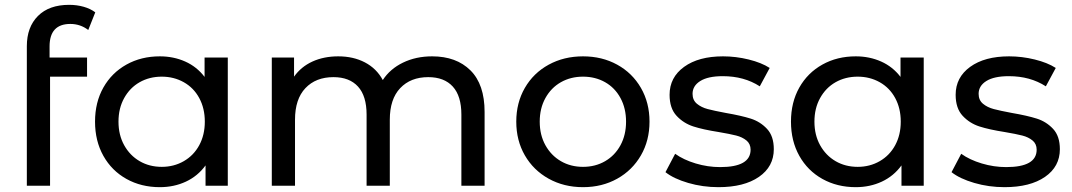

<svg xmlns="http://www.w3.org/2000/svg" viewBox="-20 -768 4432 794"><path d="M185 -576C185 -638 213.7 -669 271 -669C298.3 -669 323 -660.7 345 -644L374 -717C360.7 -727 344.7 -734.7 326 -740C307.3 -745.3 287.3 -748 266 -748C210.7 -748 167.7 -732.7 137 -702C106.3 -671.3 91 -629.7 91 -577V0H187V-451H340V-530H185Z M922 -530H826V-450C804.7 -478 778 -499.2 746 -513.5C714 -527.8 679 -535 641 -535C589.7 -535 543.7 -523.7 503 -501C462.3 -478.3 430.5 -446.7 407.5 -406C384.5 -365.3 373 -318.3 373 -265C373 -211.7 384.5 -164.5 407.5 -123.5C430.5 -82.5 462.3 -50.7 503 -28C543.7 -5.3 589.7 6 641 6C680.3 6 716.3 -1.7 749 -17C781.7 -32.3 808.7 -54.7 830 -84V0H922ZM740 -101.5C712.7 -85.8 682.3 -78 649 -78C615 -78 584.5 -85.8 557.5 -101.5C530.5 -117.2 509.2 -139.2 493.5 -167.5C477.8 -195.8 470 -228.3 470 -265C470 -301.7 477.8 -334.2 493.5 -362.5C509.2 -390.8 530.5 -412.7 557.5 -428C584.5 -443.3 615 -451 649 -451C682.3 -451 712.7 -443.3 740 -428C767.3 -412.7 788.7 -390.8 804 -362.5C819.3 -334.2 827 -301.7 827 -265C827 -228.3 819.3 -195.8 804 -167.5C788.7 -139.2 767.3 -117.2 740 -101.5Z M1925.5 -477C1886.5 -515.7 1833.7 -535 1767 -535C1722.3 -535 1682.2 -526.3 1646.5 -509C1610.8 -491.7 1583 -467.7 1563 -437C1545.7 -469 1521 -493.3 1489 -510C1457 -526.7 1420.3 -535 1379 -535C1339 -535 1303.3 -527.8 1272 -513.5C1240.7 -499.2 1215.3 -478.3 1196 -451V-530H1104V0H1200V-273C1200 -329.7 1214.3 -373.2 1243 -403.5C1271.7 -433.8 1310.3 -449 1359 -449C1403 -449 1436.8 -436 1460.5 -410C1484.2 -384 1496 -345.3 1496 -294V0H1592V-273C1592 -329.7 1606.3 -373.2 1635 -403.5C1663.7 -433.8 1702.3 -449 1751 -449C1795 -449 1828.8 -436 1852.5 -410C1876.2 -384 1888 -345.3 1888 -294V0H1984V-305C1984 -381 1964.5 -438.3 1925.5 -477Z M2249 -29C2291 -5.7 2338.3 6 2391 6C2443.7 6 2490.8 -5.7 2532.5 -29C2574.2 -52.3 2606.8 -84.5 2630.5 -125.5C2654.2 -166.5 2666 -213 2666 -265C2666 -317 2654.2 -363.5 2630.5 -404.5C2606.8 -445.5 2574.2 -477.5 2532.5 -500.5C2490.8 -523.5 2443.7 -535 2391 -535C2338.3 -535 2291 -523.5 2249 -500.5C2207 -477.5 2174.2 -445.5 2150.5 -404.5C2126.8 -363.5 2115 -317 2115 -265C2115 -213 2126.8 -166.5 2150.5 -125.5C2174.2 -84.5 2207 -52.3 2249 -29ZM2482.5 -101.5C2455.5 -85.8 2425 -78 2391 -78C2357 -78 2326.5 -85.8 2299.5 -101.5C2272.5 -117.2 2251.2 -139.2 2235.5 -167.5C2219.8 -195.8 2212 -228.3 2212 -265C2212 -301.7 2219.8 -334.2 2235.5 -362.5C2251.2 -390.8 2272.5 -412.7 2299.5 -428C2326.5 -443.3 2357 -451 2391 -451C2425 -451 2455.5 -443.3 2482.5 -428C2509.5 -412.7 2530.7 -390.8 2546 -362.5C2561.3 -334.2 2569 -301.7 2569 -265C2569 -228.3 2561.3 -195.8 2546 -167.5C2530.7 -139.2 2509.5 -117.2 2482.5 -101.5Z M2826 -11.5C2866 0.2 2907.7 6 2951 6C3021.7 6 3077.5 -8.2 3118.5 -36.5C3159.5 -64.8 3180 -103 3180 -151C3180 -187 3170.7 -215 3152 -235C3133.3 -255 3110.8 -269.2 3084.5 -277.5C3058.2 -285.8 3023.7 -293.7 2981 -301C2949 -307 2924.2 -312.3 2906.5 -317C2888.8 -321.7 2874 -329 2862 -339C2850 -349 2844 -362.7 2844 -380C2844 -402 2854.7 -419.7 2876 -433C2897.3 -446.3 2928.3 -453 2969 -453C3027.7 -453 3078.7 -439 3122 -411L3163 -487C3140.3 -501.7 3111.3 -513.3 3076 -522C3040.7 -530.7 3005.3 -535 2970 -535C2902.7 -535 2849 -520.5 2809 -491.5C2769 -462.5 2749 -424 2749 -376C2749 -338.7 2758.7 -309.7 2778 -289C2797.3 -268.3 2820.5 -253.7 2847.5 -245C2874.5 -236.3 2909.3 -228.7 2952 -222C2983.3 -216.7 3007.5 -211.8 3024.5 -207.5C3041.5 -203.2 3055.7 -196.3 3067 -187C3078.3 -177.7 3084 -165 3084 -149C3084 -101 3042 -77 2958 -77C2924 -77 2890.3 -82 2857 -92C2823.7 -102 2795.3 -115.3 2772 -132L2732 -56C2754.7 -38 2786 -23.2 2826 -11.5Z M3800 -530H3704V-450C3682.7 -478 3656 -499.2 3624 -513.5C3592 -527.8 3557 -535 3519 -535C3467.7 -535 3421.7 -523.7 3381 -501C3340.3 -478.3 3308.5 -446.7 3285.5 -406C3262.5 -365.3 3251 -318.3 3251 -265C3251 -211.7 3262.5 -164.5 3285.5 -123.5C3308.5 -82.5 3340.3 -50.7 3381 -28C3421.7 -5.3 3467.7 6 3519 6C3558.3 6 3594.3 -1.7 3627 -17C3659.7 -32.3 3686.7 -54.7 3708 -84V0H3800ZM3618 -101.5C3590.7 -85.8 3560.3 -78 3527 -78C3493 -78 3462.5 -85.8 3435.5 -101.5C3408.5 -117.2 3387.2 -139.2 3371.5 -167.5C3355.8 -195.8 3348 -228.3 3348 -265C3348 -301.7 3355.8 -334.2 3371.5 -362.5C3387.2 -390.8 3408.5 -412.7 3435.5 -428C3462.5 -443.3 3493 -451 3527 -451C3560.3 -451 3590.7 -443.3 3618 -428C3645.3 -412.7 3666.7 -390.8 3682 -362.5C3697.3 -334.2 3705 -301.7 3705 -265C3705 -228.3 3697.3 -195.8 3682 -167.5C3666.7 -139.2 3645.3 -117.2 3618 -101.5Z M4009 -11.5C4049 0.2 4090.7 6 4134 6C4204.7 6 4260.5 -8.2 4301.5 -36.5C4342.5 -64.8 4363 -103 4363 -151C4363 -187 4353.7 -215 4335 -235C4316.3 -255 4293.8 -269.2 4267.5 -277.5C4241.2 -285.8 4206.7 -293.7 4164 -301C4132 -307 4107.2 -312.3 4089.5 -317C4071.8 -321.7 4057 -329 4045 -339C4033 -349 4027 -362.7 4027 -380C4027 -402 4037.7 -419.7 4059 -433C4080.3 -446.3 4111.3 -453 4152 -453C4210.7 -453 4261.7 -439 4305 -411L4346 -487C4323.3 -501.7 4294.3 -513.3 4259 -522C4223.7 -530.7 4188.3 -535 4153 -535C4085.7 -535 4032 -520.5 3992 -491.5C3952 -462.5 3932 -424 3932 -376C3932 -338.7 3941.7 -309.7 3961 -289C3980.3 -268.3 4003.5 -253.7 4030.5 -245C4057.5 -236.3 4092.3 -228.7 4135 -222C4166.3 -216.7 4190.5 -211.8 4207.5 -207.5C4224.5 -203.2 4238.7 -196.3 4250 -187C4261.3 -177.7 4267 -165 4267 -149C4267 -101 4225 -77 4141 -77C4107 -77 4073.3 -82 4040 -92C4006.7 -102 3978.3 -115.3 3955 -132L3915 -56C3937.7 -38 3969 -23.2 4009 -11.5Z"/></svg>

Font: ICO Headline
Style: Regular
Weight: 500
Designer: Julieta Ulanovsky
Foundry: Julieta Ulanovsky
Version: Version 7.200